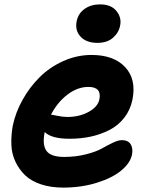

<svg xmlns="http://www.w3.org/2000/svg" viewBox="-20 -791 680 877"><path d="M424.8 -595.2Q374.5 -595.2 348.1 -623.5Q321.8 -651.9 330.1 -693.8Q337.4 -730 366.7 -750.5Q396 -771 437 -771Q487.3 -771 511.7 -741Q536.1 -710.9 528.8 -674.8Q522.9 -642.1 496.3 -618.7Q469.7 -595.2 424.8 -595.2ZM268.1 65.9Q211.9 65.9 167.2 51Q122.6 36.1 95.2 10Q67.9 -16.1 50.8 -51.8Q33.7 -87.4 32 -128.9Q30.3 -170.4 38.1 -215.8Q50.8 -277.3 83.3 -335.4Q115.7 -393.6 161.9 -439.2Q208 -484.9 270 -512.5Q332 -540 397.9 -540Q499.5 -540 551.5 -484.6Q603.5 -429.2 585 -335.9Q575.2 -288.6 547.6 -253.2Q520 -217.8 480 -197.3Q439.9 -176.8 394.5 -167Q349.1 -157.2 297.9 -157.2Q214.8 -157.2 184.1 -188V-187Q172.4 -129.4 192.4 -101.8Q212.4 -74.2 272.9 -74.2Q326.7 -74.2 373 -86.2Q419.4 -98.1 444.8 -112.5Q470.2 -127 495.1 -138.9Q520 -150.9 536.1 -150.9Q564.5 -150.9 576.4 -132.8Q588.4 -114.7 583 -85Q575.2 -46.4 533.9 -12.2Q492.7 22 422.1 43.9Q351.6 65.9 268.1 65.9ZM383.8 -394Q334 -394 287.8 -358.6Q241.7 -323.2 212.9 -267.1Q217.3 -267.1 241.9 -262Q266.6 -256.8 288.1 -256.8Q343.3 -256.8 385.5 -280.3Q427.7 -303.7 434.1 -337.9Q444.8 -394 383.8 -394Z"/></svg>

Font: Shantell Sans Irregular Bouncy
Style: Bold Italic
Weight: 700
Italic angle: -11.31°
Designer: Stephen Nixon, Anya Danilova, Shantell Martin
Foundry: Arrow Type
Version: Version 1.006;[9816181b4]